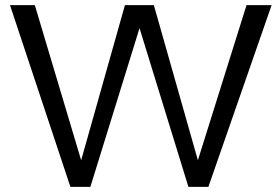

<svg xmlns="http://www.w3.org/2000/svg" viewBox="-20 -730 1089 750"><path d="M581 -710 753 -104 943 -710H1041L794 0H716L525 -620L333 0H255L19 -710H116L297 -104L468 -710Z"/></svg>

Font: IngvarSans
Style: Regular
Weight: 500
Version: Version 3.000